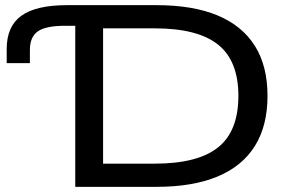

<svg xmlns="http://www.w3.org/2000/svg" viewBox="-20 -725 1138 745"><path d="M272 0V-625H233Q158 -625 127 -603.5Q96 -582 96 -531V-480H6V-535Q6 -623 63 -664Q120 -705 240 -705H587Q729 -705 824.5 -665Q920 -625 969 -547Q1018 -469 1018 -353Q1018 -237 969 -158.5Q920 -80 824 -40Q728 0 587 0ZM380 -90H580Q747 -90 826 -153Q905 -216 905 -353Q905 -489 826 -552Q747 -615 580 -615H380Z"/></svg>

Font: Nunito Sans 10pt Expanded Medium
Style: Regular
Weight: 500
Width: 7
Designer: Vernon Adams
Foundry: Vernon Adams
Version: Version 3.101;gftools[0.9.27]